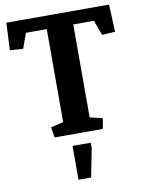

<svg xmlns="http://www.w3.org/2000/svg" viewBox="-98 -728 784 1045"><g transform="rotate(-10 294.5 -206.0)"><path d="M221.7 -587.9H106.9L76.7 -504.9L3.9 -509.3L11.2 -660.6H578.6L585.4 -509.3L513.2 -504.9L482.4 -587.9H368.2V-74.2L438 -57.6L428.2 0H161.6L151.9 -57.6L221.7 -74.2ZM249.5 62.5H350.1V92.8L319.3 249.5H249.5Z"/></g></svg>

Font: Noticia Text
Style: Bold
Weight: 700
Designer: JM Sole
Foundry: JM Sole
Version: Version 1.003